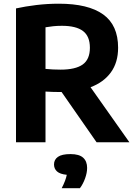

<svg xmlns="http://www.w3.org/2000/svg" viewBox="-20 -769 729 1038"><path d="M66.5 0V-723.5Q116.5 -734.5 176.5 -741.8Q236.5 -749 298 -749Q457 -749 537.8 -691Q618.5 -633 618.5 -511Q618.5 -431.5 579.5 -377.8Q540.5 -324 469.5 -297.5L679.5 0H502L313 -271.5Q309 -271.5 304.5 -271.5Q282 -271.5 263.8 -272.2Q245.5 -273 226 -274V0ZM307.5 -392.5Q388 -392.5 427 -420.2Q466 -448 466 -511Q466 -573 428.8 -601.2Q391.5 -629.5 314.5 -629.5Q289 -629.5 267.5 -627.2Q246 -625 226 -621.5V-396.5Q247.5 -394.5 266.2 -393.5Q285 -392.5 307.5 -392.5ZM313.5 248.5Q335.5 206 341 176Q304.5 172.5 288.2 157.8Q272 143 272 120Q272 94 293.2 79Q314.5 64 361 64Q408 64 429.5 83.5Q451 103 451 138.5Q451 165 440 195.5Q429 226 412 248.5Z"/></svg>

Font: Encode Sans
Style: Bold
Weight: 700
Designer: Multiple Designers
Foundry: Impallari Type
Version: Version 3.002; ttfautohint (v1.8.3) -l 8 -r 50 -G 200 -x 14 